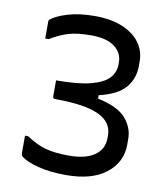

<svg xmlns="http://www.w3.org/2000/svg" viewBox="-83 -790 766 879"><g transform="rotate(10 300.0 -350.0)"><path d="M286 -720Q364 -720 417 -697.5Q470 -675 497.5 -637Q525 -599 525 -551V-530Q525 -471 489 -428.5Q453 -386 367 -366V-350Q460 -331 497.5 -288Q535 -245 535 -193V-166Q535 -84 469 -32Q403 20 283 20Q208 20 152.5 5.5Q97 -9 74 -28Q67 -33 67 -43V-125H82Q128 -94 171 -82Q214 -70 281 -70Q358 -70 399.5 -99Q441 -128 441 -180V-192Q441 -254 376 -284Q311 -314 174 -314Q163 -314 163 -325V-399Q266 -399 324.5 -414.5Q383 -430 407.5 -457Q432 -484 432 -520V-530Q432 -574 395.5 -602Q359 -630 284 -630Q223 -630 182 -618Q141 -606 97 -579H81V-658Q81 -666 87 -669Q110 -688 162.5 -704Q215 -720 286 -720Z"/></g></svg>

Font: Recursive Sn Lnr St
Style: Regular
Weight: 400
Version: Version 1.079;hotconv 1.0.112;makeotfexe 2.5.65598; ttfautoh